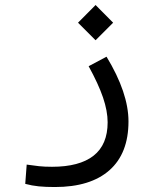

<svg xmlns="http://www.w3.org/2000/svg" viewBox="-20 -523 626 769"><path d="M199.7 226.1Q162.6 226.1 135.3 223.4Q107.9 220.7 81.1 213.4L86.9 136.2Q114.3 140.1 136 142.6Q157.7 145 188.5 145Q297.9 145 354.5 100.8Q411.1 56.6 411.1 -33.2Q411.1 -78.1 392.6 -132.6Q374 -187 335 -257.8L406.7 -295.9Q494.6 -150.9 494.6 -36.6Q494.6 91.3 418.5 158.7Q342.3 226.1 199.7 226.1ZM362.8 -361.8 292.5 -432.1 362.8 -502.9 433.1 -432.1Z"/></svg>

Font: Cascadia Mono SemiLight
Style: Regular
Weight: 350
Monospace: yes
Designer: Aaron Bell
Foundry: Saja Typeworks
Version: Version 2404.023; ttfautohint (v1.8.4)